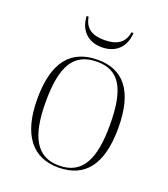

<svg xmlns="http://www.w3.org/2000/svg" viewBox="-135 -819 810 925"><g transform="rotate(20 270.5 -356.5)"><path d="M269 -606C345 -606 387 -655 390 -723H380C371 -667 333 -643 269 -643C205 -643 169 -667 160 -723H150C152 -655 195 -606 269 -606ZM270 10C406 10 478 -79 478 -267C478 -458 404 -543 274 -543C135 -543 63 -454 63 -267C63 -79 141 10 270 10ZM270 0C155 0 106 -89 106 -267C106 -451 154 -533 274 -533C386 -533 435 -455 435 -267C435 -95 392 0 270 0Z"/></g></svg>

Font: Noto Serif Display ExtraLight
Style: Regular
Weight: 200
Designer: Monotype Design Team
Foundry: Monotype Imaging Inc.
Version: Version 2.009